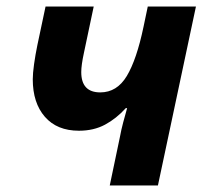

<svg xmlns="http://www.w3.org/2000/svg" viewBox="-20 -566 635 586"><path d="M94 -428 119 -546H266L236 -404Q228 -367 228 -346Q228 -284 286 -284Q337 -284 367 -334Q397 -384 418 -484L431 -546H578L462 0H315L346 -148Q350 -170 356 -192.5Q362 -215 368 -236H364Q335 -204 300.5 -185.5Q266 -167 221 -167Q154 -167 117 -209.5Q80 -252 80 -324Q80 -342 84 -370.5Q88 -399 94 -428Z"/></svg>

Font: BC Sans
Style: Bold Italic
Weight: 700
Italic angle: -12°
Designer: Monotype Design Team
Province of B.C.
Foundry: Monotype Imaging Inc.
Version: Version 2.000;GOOG;noto-source:20170915:90ef993387c0